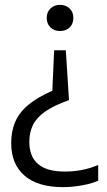

<svg xmlns="http://www.w3.org/2000/svg" viewBox="-20 -569 440 789"><path d="M250.5 -362.5 263.5 -157.5Q202 -136 166.2 -111Q130.5 -86 115.5 -55.5Q100.5 -25 100.5 13.5Q100.5 74.5 136.5 105.2Q172.5 136 246 136Q283 136 317.5 129.2Q352 122.5 383.5 109V173.5Q365 182 341 187.8Q317 193.5 290.5 196.8Q264 200 239 200Q135 200 80.5 152.5Q26 105 26 19Q26 -30.5 43 -69.2Q60 -108 97.2 -138.8Q134.5 -169.5 195 -196L202.5 -362.5ZM226.5 -549Q250.5 -549 266 -534.2Q281.5 -519.5 281.5 -495.5Q281.5 -471 266.2 -456.2Q251 -441.5 226.5 -441.5Q202.5 -441.5 187.2 -456.5Q172 -471.5 172 -495.5Q172 -519 187.2 -534Q202.5 -549 226.5 -549Z"/></svg>

Font: Encode Sans SC Condensed
Style: Regular
Weight: 400
Width: 3
Designer: Multiple Designers
Foundry: Impallari Type
Version: Version 3.002